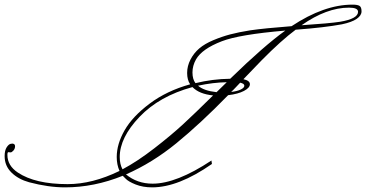

<svg xmlns="http://www.w3.org/2000/svg" viewBox="-20 -773 1581 829"><path d="M1017 -416Q1012 -411 999 -397Q986 -383 978 -376Q1004 -379 1019.5 -386.5Q1035 -394 1035 -403Q1035 -412 1017 -416ZM915 -375 959 -418Q900 -417 835 -403Q860 -381 915 -375ZM1526 -722Q1526 -740 1487 -740Q1390 -740 1282 -664Q1403 -672 1448 -679Q1526 -692 1526 -722ZM1212 -641Q1013 -624 938 -595Q852 -562 826 -516Q811 -489 811 -460Q811 -431 824 -414Q898 -432 974 -433Q1121 -576 1212 -641ZM900 -361Q840 -367 811 -397Q668 -358 582.5 -268.5Q497 -179 497 -95Q497 -64 509 -42Q573 -76 646 -132.5Q719 -189 770 -236Q821 -283 900 -361ZM16 -116Q12 -116 12 -104Q12 -58 57 -28Q132 22 272 22Q379 22 496 -35Q484 -62 484 -95Q484 -151 518 -210.5Q552 -270 626 -325.5Q700 -381 801 -409Q788 -428 788 -458Q788 -488 802.5 -516Q817 -544 840.5 -564Q864 -584 901 -599.5Q938 -615 974 -624.5Q1010 -634 1060 -642Q1122 -651 1239 -660Q1379 -753 1502 -753Q1524 -753 1532.5 -747.5Q1541 -742 1541 -724Q1541 -706 1520 -691.5Q1499 -677 1456 -668Q1381 -654 1260 -645Q1259 -645 1258 -645H1257Q1195 -599 1110 -513Q1083 -485 1031 -431Q1059 -425 1059 -409.5Q1059 -394 1033.5 -380.5Q1008 -367 965 -362Q845 -239 741.5 -154.5Q638 -70 524 -20Q572 20 639 20Q742 20 893 -80L895 -65Q750 36 637 36Q597 36 565.5 23.5Q534 11 522 -2L510 -14Q386 36 261 36Q189 36 106 14Q59 1 29.5 -28Q0 -57 0 -99Q0 -123 8.5 -136.5Q17 -150 26 -152L34 -153Q45 -152 45 -141.5Q45 -131 38 -123Q31 -115 25.5 -115Q20 -115 16 -116Z"/></svg>

Font: Monsieur La Doulaise
Style: Regular
Weight: 400
Designer: Alejandro Paul
Foundry: Alejandro Paul
Version: Version 1.000